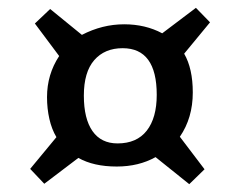

<svg xmlns="http://www.w3.org/2000/svg" viewBox="-20 -559 592 490"><path d="M100 -311Q100 -369 131 -416L69 -499L108 -536L189 -470Q241 -497 297 -497Q351 -497 394 -474L480 -539L516 -502L450 -422Q472 -384 472 -323Q472 -258 439 -210L502 -127L463 -89L377 -158Q334 -134 278 -134Q219 -134 180 -156L93 -90L57 -128L124 -209Q112 -229 106 -255.5Q100 -282 100 -311ZM194 -315Q194 -256 216 -224.5Q238 -193 280 -193Q329 -193 354.5 -225.5Q380 -258 380 -317Q380 -436 293 -436Q247 -436 220.5 -405.5Q194 -375 194 -315Z"/></svg>

Font: Literata 12pt Medium
Style: Italic
Weight: 500
Italic angle: -2°
Designer: Latin by Veronika Burian and Jose Scaglione. Greek by Irene Vlachou. Cyrillic by Vera Evstafieva
Foundry: TypeTogether
Version: Version 3.002